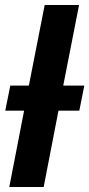

<svg xmlns="http://www.w3.org/2000/svg" viewBox="-20 -745 356 765"><path d="M17 0 76 -304H1L21 -404H95L158 -725H295L232 -404H316L296 -304H213L154 0Z"/></svg>

Font: Libra Sans Modern
Style: Bold Italic
Weight: 700
Italic angle: -12°
Foundry: Stefan Peev, Context Ltd
Version: Version 1.000